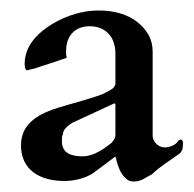

<svg xmlns="http://www.w3.org/2000/svg" viewBox="-20 -698 369 366"><path d="M325 -432C324 -432 322 -431 320 -430C316.4 -422.8 305 -417 294 -417C281.7 -417 271 -428.2 271 -439V-599C271 -610 269 -620 264 -630C247.3 -660.1 214.6 -678 168 -678C128.7 -678 93.5 -662.3 70 -646C48.8 -631.3 27 -608.6 27 -576C27 -571.5 27.8 -564 32 -564C35 -565 40 -566 48 -568C63.5 -573.8 81 -578.4 96 -584C102 -586 106 -587 107 -588C107 -589 107 -591 106 -594V-601C106 -629.8 123.1 -648 151 -648C181.9 -648 200 -626.9 200 -596V-538C200 -537 200 -535 198 -534C198 -528.4 179.3 -520.7 174 -518C150.4 -509.1 114.8 -500.1 92 -493C56.7 -482 20 -464.7 20 -421C20 -375 54.6 -353 103 -353C124.7 -353 146 -359.7 159 -369L199 -399C200 -400 201 -398 202 -392C204.4 -382.4 210.1 -366.3 218 -360C223 -354 228 -352 235 -352C249.9 -352 257.2 -359.6 270 -366C284.1 -380.1 303.7 -391.7 322 -405C325 -407 326 -410 328 -414C328 -418 329 -422 329 -425C329 -427.3 327.8 -432 325 -432ZM98 -429C98 -434 98 -439 100 -442C100 -452.1 110.9 -459.3 118 -464L198 -501C199 -501 200 -500 200 -497V-441C200 -436 198 -432 193 -426C180.2 -415.8 159.4 -400 138 -400C115.3 -400 98 -406 98 -429Z"/></svg>

Font: fbb
Style: Bold
Weight: 400
Designer: David J. Perry, Michael Sharpe
Version: Version 1.045